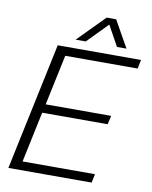

<svg xmlns="http://www.w3.org/2000/svg" viewBox="-90 -889 756 956"><g transform="rotate(10 288.0 -411.0)"><path d="M238 -687 371 -822H419L495 -687H447L390 -790L289 -687ZM19 0 155 -644H576L567 -599H201L147 -344H478L468 -300H137L83 -44H449L440 0Z"/></g></svg>

Font: Kanit ExtraLight
Style: Italic
Weight: 275
Italic angle: -12°
Designer: Katatrad Team
Foundry: CadsonDemak
Version: Version 2.000; ttfautohint (v1.8.3)